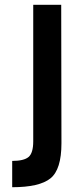

<svg xmlns="http://www.w3.org/2000/svg" viewBox="-20 -712 352 803"><path d="M236 -692Q236 -586 236.5 -403Q237 -220 237 -113Q237 -3 191 34Q145 71 31 71V-39Q80 -39 99.5 -55.5Q119 -72 119 -121V-692Z"/></svg>

Font: TypoPRO Titillium Text
Style: 800 wt
Weight: 800
Designer: Accademia di Belle Arti di Urbino and others
Foundry: Accademia di Belle Arti di Urbino and others.
Version: Version 25.000